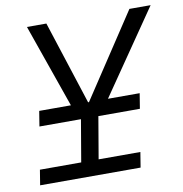

<svg xmlns="http://www.w3.org/2000/svg" viewBox="-79 -772 809 847"><g transform="rotate(-10 325.5 -349.0)"><path d="M44 -68H229L261 -256H75L86 -324H228L97 -698H184L305 -324H309L556 -698H651L394 -324H536L525 -256H339L307 -68H494L483 0H33Z"/></g></svg>

Font: IBM Plex Mono
Style: Italic
Weight: 400
Italic angle: -9°
Monospace: yes
Designer: Mike Abbink, Paul van der Laan, Pieter van Rosmalen
Foundry: Bold Monday
Version: Version 2.3